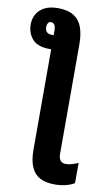

<svg xmlns="http://www.w3.org/2000/svg" viewBox="-118 -821 628 1113"><g transform="rotate(10 196.5 -265.0)"><path d="M129 -770Q189 -770 224 -747.5Q259 -725 273.5 -683.5Q288 -642 288 -585V60Q288 86 299 99Q310 112 329 112Q349 112 366.5 106.5Q384 101 403 93V212Q380 226 350 233Q320 240 286 240Q237 240 202.5 223Q168 206 150 166.5Q132 127 132 61V-528H124Q52 -528 21 -563.5Q-10 -599 -10 -650Q-10 -683 5 -710Q20 -737 51 -753.5Q82 -770 129 -770ZM104 -683Q93 -683 87 -673.5Q81 -664 81 -652Q81 -631 91.5 -621Q102 -611 124 -611H132V-639Q132 -661 124.5 -672Q117 -683 104 -683Z"/></g></svg>

Font: Noto Sans Display Condensed ExtraBold
Style: Regular
Weight: 800
Width: 3
Designer: Monotype Design Team
Foundry: Monotype Imaging Inc.
Version: Version 2.003